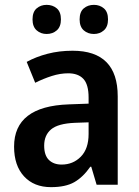

<svg xmlns="http://www.w3.org/2000/svg" viewBox="-20 -761 574 791"><path d="M279 -552Q465 -552 465 -364V0H378L356 -74H352Q322 -31 286 -10.5Q250 10 190 10Q120 10 79 -34.5Q38 -79 38 -157Q38 -323 263 -331L345 -334V-359Q345 -413 323.5 -436Q302 -459 261 -459Q228 -459 193.5 -448Q159 -437 125 -420L90 -506Q128 -527 176 -539.5Q224 -552 279 -552ZM288 -255Q219 -252 190.5 -228Q162 -204 162 -161Q162 -121 181.5 -102Q201 -83 234 -83Q281 -83 313 -115.5Q345 -148 345 -209V-257ZM114 -681Q114 -712 131 -726.5Q148 -741 172 -741Q197 -741 214 -726.5Q231 -712 231 -681Q231 -651 214 -636Q197 -621 172 -621Q148 -621 131 -636Q114 -651 114 -681ZM308 -681Q308 -712 325 -726.5Q342 -741 367 -741Q391 -741 408 -726.5Q425 -712 425 -681Q425 -651 408 -636Q391 -621 367 -621Q342 -621 325 -636Q308 -651 308 -681Z"/></svg>

Font: Noto Sans Georgian SemiCondensed SemiBold
Style: Regular
Weight: 600
Width: 4
Designer: Monotype Design Team, Akaki Razmadze
Foundry: Google LLC
Version: Version 2.005; ttfautohint (v1.8.4.7-5d5b)